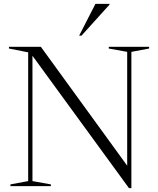

<svg xmlns="http://www.w3.org/2000/svg" viewBox="-20 -955 812 985"><path d="M124.5 -26V-686.5L26 -706V-715H189.5L632.5 -105V-689L538 -706V-715H745V-706L654 -689V10H641.5L146.5 -669V-26L241 -9V0H33.5V-9ZM386 -772 469.5 -935H542V-931.5L398 -772Z"/></svg>

Font: Newsreader Display Light
Style: Regular
Weight: 300
Designer: Hugues Gentile
Foundry: Production Type
Version: Version 1.001